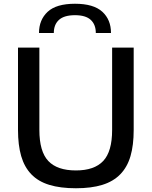

<svg xmlns="http://www.w3.org/2000/svg" viewBox="-20 -994 809 1024"><path d="M385 10Q302 10 243 -8Q184 -26 147 -64.5Q110 -103 93 -161.5Q76 -220 76 -301V-740H190V-301Q190 -186 237.5 -135.5Q285 -85 385 -85Q483 -85 530.5 -135.5Q578 -186 578 -301V-740H693V-301Q693 -220 676 -161.5Q659 -103 621.5 -64.5Q584 -26 525.5 -8Q467 10 385 10ZM491 -818Q491 -863 464 -888Q437 -913 380 -913Q322 -913 294.5 -888Q267 -863 267 -818H188Q188 -888 234 -931Q280 -974 380 -974Q479 -974 525.5 -931.5Q572 -889 572 -818Z"/></svg>

Font: Encode Sans Normal
Style: Medium
Weight: 500
Designer: Pablo Impallari, Andres Torresi
Foundry: Pablo Impallari, Andres Torresi
Version: Version 1.000; ttfautohint (v1.00) -l 8 -r 50 -G 200 -x 14 -